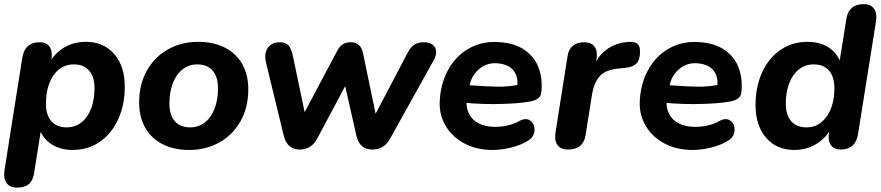

<svg xmlns="http://www.w3.org/2000/svg" viewBox="-24 -698 4163 907"><path d="M-2.8 106.4 81.5 -426.4Q93.7 -498.4 162.9 -498.4Q196 -498.4 210.5 -476.7Q224.9 -454.9 218.9 -415.4L211.1 -367.2L210.2 -403.3Q238.2 -450.3 282.1 -475.4Q326.1 -500.4 381.3 -500.4Q465.1 -500.4 515.3 -443.1Q565.5 -385.8 565.5 -288.4Q565.5 -204.4 535.1 -136.3Q504.7 -68.2 448.8 -28.9Q393 10.4 318.4 10.4Q261.9 10.4 220.2 -16Q178.5 -42.3 161.5 -91.9L170.7 -91.7L137 120.4Q131.4 155.5 111.7 172Q92 188.4 55.9 188.4Q22.8 188.4 7.1 166.7Q-8.6 145.1 -2.8 106.4ZM422.5 -281.2Q422.5 -335.5 396.9 -364.6Q371.4 -393.8 324.9 -393.8Q284.4 -393.8 254.4 -369.9Q224.5 -346 208.7 -303.9Q193 -261.8 193 -208.8Q193 -154.6 218.5 -125.4Q244 -96.3 290.5 -96.3Q331 -96.3 361 -120Q390.9 -143.8 406.7 -186Q422.5 -228.3 422.5 -281.2Z M633.3 -213.5Q633.3 -301.1 670.9 -366.3Q708.4 -431.5 771.8 -466Q835.3 -500.4 911.5 -500.4Q985.1 -500.4 1038.7 -472.9Q1092.2 -445.4 1120.5 -394.8Q1148.9 -344.2 1148.9 -276.6Q1148.9 -188.9 1111.3 -123.7Q1073.8 -58.5 1010.3 -24.1Q946.9 10.4 870.7 10.4Q797 10.4 743.5 -17.1Q690 -44.6 661.7 -95.2Q633.3 -145.8 633.3 -213.5ZM1005.9 -281.2Q1005.9 -335.5 980.3 -364.6Q954.8 -393.8 908.3 -393.8Q867.8 -393.8 837.8 -370Q807.9 -346.2 792.1 -304Q776.3 -261.8 776.3 -208.8Q776.3 -154.6 801.9 -125.4Q827.4 -96.3 873.9 -96.3Q914.4 -96.3 944.4 -120Q974.3 -143.8 990.1 -186Q1005.9 -228.3 1005.9 -281.2Z M1316.7 -55.9 1232.7 -402Q1225.7 -430.1 1231.7 -451.9Q1237.7 -473.8 1254.8 -486.1Q1271.8 -498.4 1296.7 -498.4Q1323.6 -498.4 1337.6 -484.5Q1351.6 -470.6 1358.9 -436.7L1422.2 -134.7H1397.4L1569.1 -458.2Q1580.9 -479.8 1595.8 -489.1Q1610.6 -498.4 1633.6 -498.4Q1656.1 -498.4 1670.5 -486Q1684.9 -473.6 1690.6 -448.3L1755.7 -134.7H1736.7L1900.2 -445.7Q1915.4 -475.4 1933 -486.9Q1950.5 -498.4 1978.6 -498.4Q2004.7 -498.4 2019.8 -486.7Q2035 -475 2036.2 -455.3Q2037.4 -435.7 2024.7 -413.2L1819 -43.5Q1804.2 -16.8 1783.6 -4.2Q1763.1 8.4 1734.8 8.4Q1675.1 8.4 1659.8 -56.1L1588.1 -373.2H1650.4L1475.7 -45.7Q1461.1 -18 1440.5 -4.8Q1420 8.4 1390.9 8.4Q1362.8 8.4 1343.9 -7.6Q1324.9 -23.7 1316.7 -55.9Z M2053.1 -214.3Q2055.5 -296.7 2090.6 -363.5Q2125.7 -430.4 2187.6 -466.9Q2249.4 -503.4 2327 -499.4Q2407 -495.5 2455.1 -461.4Q2503.1 -427.3 2521.5 -374.9Q2539.9 -322.5 2533.3 -262Q2531.1 -241.8 2515.9 -231.9Q2500.7 -222 2480.3 -218.4Q2450.8 -213.4 2421 -210.9Q2391.2 -208.4 2357.9 -207.4Q2307.2 -205.4 2258.7 -207Q2210.3 -208.6 2156.3 -214L2169.6 -297Q2189.8 -295.2 2202.9 -294.8Q2278.7 -288.8 2331.3 -288.5Q2384 -288.2 2435.5 -299.8L2419.1 -285.6Q2425.7 -332.8 2402.7 -363.5Q2379.7 -394.3 2326.4 -399Q2277.7 -403 2242.2 -374.2Q2206.7 -345.3 2196.1 -302.2L2184.5 -252Q2173.7 -205.6 2187.2 -170.6Q2200.7 -135.6 2234 -117.1Q2267.2 -98.7 2315 -98.7Q2344.5 -98.7 2374.6 -105.4Q2404.7 -112.2 2429.1 -126.2Q2461.3 -143.8 2482.5 -127.2Q2503.6 -110.5 2500.8 -79.9Q2498.1 -49.3 2468.4 -32.1Q2434.4 -11.5 2389 -0.6Q2343.7 10.4 2302.7 10.4Q2228.6 10.4 2171.4 -19.5Q2114.2 -49.4 2082.9 -100.9Q2051.5 -152.4 2053.1 -214.3Z M2600.1 -71.8 2656.7 -430.4Q2661.3 -464.3 2681.6 -481.4Q2702 -498.4 2736.1 -498.4Q2769.2 -498.4 2784.5 -477.9Q2799.9 -457.3 2793.9 -419L2786.1 -371H2776.5Q2795.1 -429.4 2840.6 -463.2Q2886.1 -497 2948.4 -500.2Q2976.9 -501 2988.2 -490.2Q2999.5 -479.4 2999.5 -453.9Q2999.5 -416.4 2983 -398.6Q2966.4 -380.9 2929.5 -377.5L2897.9 -374.3Q2837.4 -368.7 2809.6 -338.6Q2781.9 -308.6 2772.3 -248.7L2742.3 -59.6Q2736.7 -25.5 2716.3 -8.5Q2695.8 8.4 2659.3 8.4Q2625.2 8.4 2609.8 -12.5Q2594.3 -33.5 2600.1 -71.8Z M2998.1 -214.3Q3000.5 -296.7 3035.6 -363.5Q3070.7 -430.4 3132.6 -466.9Q3194.4 -503.4 3272 -499.4Q3352 -495.5 3400.1 -461.4Q3448.1 -427.3 3466.5 -374.9Q3484.9 -322.5 3478.3 -262Q3476.1 -241.8 3460.9 -231.9Q3445.7 -222 3425.3 -218.4Q3395.8 -213.4 3366 -210.9Q3336.2 -208.4 3302.9 -207.4Q3252.2 -205.4 3203.7 -207Q3155.3 -208.6 3101.3 -214L3114.6 -297Q3134.8 -295.2 3147.9 -294.8Q3223.7 -288.8 3276.3 -288.5Q3329 -288.2 3380.5 -299.8L3364.1 -285.6Q3370.7 -332.8 3347.7 -363.5Q3324.7 -394.3 3271.4 -399Q3222.7 -403 3187.2 -374.2Q3151.7 -345.3 3141.1 -302.2L3129.5 -252Q3118.7 -205.6 3132.2 -170.6Q3145.7 -135.6 3179 -117.1Q3212.2 -98.7 3260 -98.7Q3289.5 -98.7 3319.6 -105.4Q3349.7 -112.2 3374.1 -126.2Q3406.3 -143.8 3427.5 -127.2Q3448.6 -110.5 3445.8 -79.9Q3443.1 -49.3 3413.4 -32.1Q3379.4 -11.5 3334 -0.6Q3288.7 10.4 3247.7 10.4Q3173.6 10.4 3116.4 -19.5Q3059.2 -49.4 3027.9 -100.9Q2996.5 -152.4 2998.1 -214.3Z M3545.1 -201.6Q3545.1 -286.4 3575.5 -354.5Q3606 -422.6 3661.8 -461.5Q3717.6 -500.4 3792.2 -500.4Q3848.7 -500.4 3890 -474.1Q3931.3 -447.7 3948.3 -398.1L3940.7 -399.1L3974.4 -610.4Q3985.9 -678.4 4056.3 -678.4Q4089.3 -678.4 4104.7 -657.1Q4120 -635.9 4114.2 -597.2L4029.1 -63.6Q4016.9 8.4 3947.7 8.4Q3914.6 8.4 3900.1 -14.2Q3885.7 -36.7 3892.5 -76.2L3900.3 -123.6L3900.4 -87.5Q3873 -41.3 3828.3 -15.5Q3783.5 10.4 3728.5 10.4Q3644.7 10.4 3594.9 -47.3Q3545.1 -105 3545.1 -201.6ZM3917.7 -281.2Q3917.7 -335.5 3892.1 -364.6Q3866.6 -393.8 3820.1 -393.8Q3779.6 -393.8 3749.6 -370Q3719.7 -346.2 3703.9 -304Q3688.1 -261.8 3688.1 -208.8Q3688.1 -154.6 3713.7 -125.4Q3739.2 -96.3 3785.7 -96.3Q3826.2 -96.3 3856.2 -120.5Q3886.1 -144.8 3901.9 -186.5Q3917.7 -228.3 3917.7 -281.2Z"/></svg>

Font: SN Pro Thin
Style: Italic
Weight: 200
Italic angle: -9°
Designer: Tobias Whetton
Foundry: Supernotes
Version: Version 1.003;Glyphs 3.3 (3324)